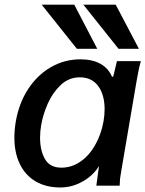

<svg xmlns="http://www.w3.org/2000/svg" viewBox="-20 -820 642 848"><path d="M164 -799.5H308L409.5 -604.5H319.5ZM348 -799.5H491L593.5 -604.5H503.5ZM43.5 -212Q43.5 -245.5 49.5 -282Q63.5 -364 104.2 -426.5Q145 -489 205 -523.5Q265 -558 335 -558Q388.5 -558 424.2 -537.8Q460 -517.5 475 -480L480.5 -483L496.5 -550H602Q595.5 -527 590.5 -501.2Q585.5 -475.5 581.5 -452L516 -67.5Q511.5 -41.5 510.2 -30.5Q509 -19.5 508.5 0H405.5L414 -63L417.5 -86.5L413 -80Q399 -58.5 374.8 -38.5Q350.5 -18.5 317.2 -5.2Q284 8 246 8Q183 8 137.2 -19Q91.5 -46 67.5 -95.8Q43.5 -145.5 43.5 -212ZM437.5 -285.5Q442 -312.5 442 -338Q442 -401 413.8 -439.8Q385.5 -478.5 332.5 -478.5Q284.5 -478.5 248.5 -444.8Q212.5 -411 191.2 -362.8Q170 -314.5 162 -268.5Q157 -240 157 -211.5Q157 -155 178.8 -117.2Q200.5 -79.5 251 -79.5Q297 -79.5 336 -106.8Q375 -134 401.2 -181Q427.5 -228 437.5 -285.5Z"/></svg>

Font: JuliaMono SemiBold
Style: Italic
Weight: 600
Italic angle: -9°
Monospace: yes
Designer: cormullion
Foundry: corm
Version: Version 0.056; ttfautohint (v1.8.4)